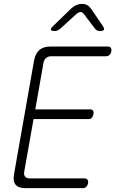

<svg xmlns="http://www.w3.org/2000/svg" viewBox="-20 -970 640 990"><path d="M162 -406H445Q456 -406 460 -399Q464 -392 462 -381Q460 -370 453.5 -363Q447 -356 436 -356H153L105 -85Q102 -68 109.5 -59Q117 -50 134 -50H416Q427 -50 431.5 -43Q436 -36 434 -25Q432 -14 425 -7Q418 0 407 0H110Q75 0 60.5 -17.5Q46 -35 52 -70L156 -660Q163 -695 183.5 -712.5Q204 -730 239 -730H536Q547 -730 551.5 -723Q556 -716 554 -705Q552 -694 545 -687Q538 -680 527 -680H245Q228 -680 217.5 -671Q207 -662 204 -645ZM262 -810Q245 -810 242.5 -816.5Q240 -823 254 -836L348 -927Q360 -938 374 -944Q388 -950 403 -950Q418 -950 429 -944Q440 -938 448 -927L511 -835Q519 -822 515.5 -816Q512 -810 495 -810Q487 -810 481 -813Q475 -816 470 -822L413 -897Q405 -908 395.5 -908Q386 -908 373 -897L292 -823Q285 -817 277.5 -813.5Q270 -810 262 -810Z"/></svg>

Font: Maple Mono Thin
Style: Italic
Weight: 250
Italic angle: -10°
Monospace: yes
Designer: subframe7536
Version: Version 7.000